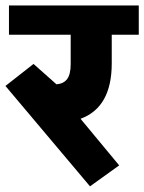

<svg xmlns="http://www.w3.org/2000/svg" viewBox="-47 -651 522 694"><path d="M208.5 -419.4V-525.4H-14.6V-631.3H454.6V-525.4H356.9V-421.9Q356.9 -262.7 244.1 -221.7L383.8 -53.2L278.3 22.5L-27.3 -340.3L74.2 -419.9L157.2 -346.2Q183.6 -348.6 196 -365.7Q208.5 -382.8 208.5 -419.4Z"/></svg>

Font: Yantramanav Black
Style: Regular
Weight: 900
Version: Version 1.001;PS 1.0;hotconv 1.0.72;makeotf.lib2.5.5900; ttf